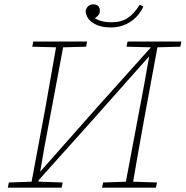

<svg xmlns="http://www.w3.org/2000/svg" viewBox="-20 -868 859 888"><path d="M16 0 21 -24 135 -28H150L270 -24L265 0ZM121 0 189 -364Q203 -442 216.5 -520Q230 -598 244 -676H277L187 -196L153 0ZM129 -652 134 -676H383L378 -652L265 -649H250ZM452 0 457 -24 570 -28H585L706 -24L701 0ZM557 0 648 -483 682 -676H713L646 -313Q632 -235 618 -156.5Q604 -78 591 0ZM565 -652 570 -676H819L814 -652L700 -649H685ZM150 -25V-74H166L426 -368L687 -659V-610H672L410 -315ZM492 -741Q444 -741 411.5 -761Q379 -781 376 -817Q379 -832 388.5 -840Q398 -848 412 -848Q426 -848 434 -840Q442 -832 442 -819Q442 -805 432.5 -795Q423 -785 407 -778L400 -801Q412 -785 435.5 -775Q459 -765 497 -765Q541 -765 571 -785Q601 -805 626 -846L643 -838Q622 -792 582 -766.5Q542 -741 492 -741Z"/></svg>

Font: Source Serif 4 ExtraLight
Style: Italic
Weight: 250
Italic angle: -12°
Designer: Frank Grießhammer
Foundry: Adobe Systems Incorporated
Version: Version 4.004;hotconv 1.0.116;makeotfexe 2.5.65601